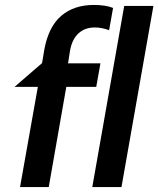

<svg xmlns="http://www.w3.org/2000/svg" viewBox="-20 -756 640 776"><path d="M359 -736Q279 -736 227.5 -692Q176 -648 159 -555L150 -501L39 -405H133L61 0H177L248 -405H369L386 -500H255L263 -551Q271 -597 297 -621Q323 -645 363 -645Q391 -645 421 -634L437 -724Q407 -736 359 -736ZM600 -732H482L353 0H471Z"/></svg>

Font: Geom Medium
Style: Italic
Weight: 500
Italic angle: -10°
Version: Version 1.102